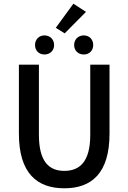

<svg xmlns="http://www.w3.org/2000/svg" viewBox="-20 -1004 693 1036"><path d="M376 -984 281 -854 329 -824 444 -940ZM169 -761C169 -731 190 -710 220 -710C250 -710 272 -731 272 -761C272 -791 250 -813 220 -813C190 -813 169 -791 169 -761ZM380 -761C380 -731 402 -710 432 -710C462 -710 483 -731 483 -761C483 -791 462 -813 432 -813C402 -813 380 -791 380 -761ZM82 -283C82 -69 180 12 327 12C474 12 571 -69 571 -283V-655H467V-276C467 -130 409 -82 327 -82C246 -82 190 -130 190 -276V-655H82Z"/></svg>

Font: Cambridge Sans Medium
Style: Regular
Weight: 500
Version: Version 2.020;PS 002.020;hotconv 1.0.88;makeotf.lib2.5.64775